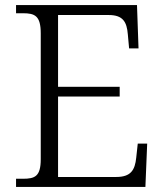

<svg xmlns="http://www.w3.org/2000/svg" viewBox="-20 -734 646 754"><path d="M43 0H551L558 -170H521L515 -115C510 -66 494 -39 436 -39H208V-355H450V-393H208V-675H407C463 -675 478 -648 482 -599L487 -544H524L518 -714H43V-682H70C117 -682 140 -672 140 -603V-109C140 -41 117 -32 70 -32H43Z"/></svg>

Font: Noto Serif Tamil Light
Style: Italic
Weight: 300
Italic angle: -12°
Designer: Indian Type Foundry, Tom Grace, and the Monotype Design Team
Foundry: Monotype Imaging Inc.
Version: Version 2.003